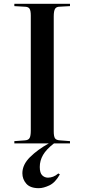

<svg xmlns="http://www.w3.org/2000/svg" viewBox="-20 -750 445 1004"><path d="M183 234Q138 234 117.5 210.5Q97 187 97 156Q97 111 137 71.5Q177 32 235 0H55V-12L110 -16Q128 -17 134.5 -28Q141 -39 141 -67V-669Q141 -694 134.5 -704.5Q128 -715 107 -715L55 -718V-730H346V-718L292 -715Q275 -715 268 -704Q261 -693 261 -664V-63Q261 -37 267.5 -27Q274 -17 294 -16L346 -12V0H262Q222 31 205 60.5Q188 90 188 123Q188 154 200.5 166.5Q213 179 231 179Q244 179 257.5 174Q271 169 285 157L293 162Q269 205 238 219.5Q207 234 183 234Z"/></svg>

Font: Literata 72pt Medium
Style: Regular
Weight: 500
Designer: Latin by Veronika Burian and Jose Scaglione. Greek by Irene Vlachou. Cyrillic by Vera Evstafieva.
Foundry: TypeTogether
Version: Version 3.002